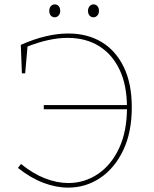

<svg xmlns="http://www.w3.org/2000/svg" viewBox="-20 -851 703 877"><path d="M62 -84 76 -102Q130 -58 185 -36.5Q240 -15 292 -15Q366 -15 427 -56Q488 -97 524 -174Q560 -251 560 -359Q560 -462 526 -533Q492 -604 431.5 -641Q371 -678 289 -678Q204 -678 102 -637L106 -642L95 -516H80L75 -646Q192 -698 292 -698Q379 -698 444 -659Q509 -620 545.5 -544.5Q582 -469 582 -361Q582 -247 543 -165Q504 -83 438 -38.5Q372 6 291 6Q236 6 178 -16Q120 -38 62 -84ZM180 -352V-371H563V-352ZM407 -772Q396 -772 389 -780Q382 -788 382 -801Q382 -815 389.5 -823Q397 -831 407 -831Q418 -831 425 -823Q432 -815 432 -801Q432 -788 424.5 -780Q417 -772 407 -772ZM230 -772Q219 -772 212 -780Q205 -788 205 -801Q205 -815 212.5 -823Q220 -831 230 -831Q241 -831 248 -823Q255 -815 255 -801Q255 -788 247.5 -780Q240 -772 230 -772Z"/></svg>

Font: Bitter Thin
Style: Regular
Weight: 100
Designer: Sol Matas, and Bitter project Authors
Foundry: Sol Matas
Version: Version 2.002